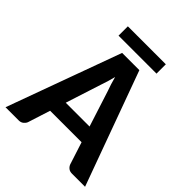

<svg xmlns="http://www.w3.org/2000/svg" viewBox="-212 -901 1030 1030"><g transform="rotate(45 303.0 -385.5)"><path d="M2 0ZM605.5 0H506.8Q489.7 0 479.5 -8.1Q469.2 -16.1 464.4 -28.3L423.3 -155.8H184.6L144 -28.8Q140.1 -18.1 129.2 -9Q118.2 0 102.1 0H2L238.3 -648.4H369.1ZM213.4 -245.6H394L328.1 -450.7Q322.3 -465.8 315.9 -486.1Q309.6 -506.3 303.2 -530.3Q297.4 -506.3 291 -485.8Q284.7 -465.3 279.3 -450.2ZM159.2 -771H447.3V-700.2H159.2Z"/></g></svg>

Font: Carlito
Style: Bold
Weight: 700
Designer: Lukasz Dziedzic
Foundry: tyPoland Lukasz Dziedzic
Version: Version 1.104